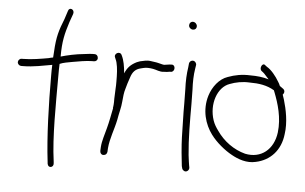

<svg xmlns="http://www.w3.org/2000/svg" viewBox="-54 -802 1527 961"><g transform="rotate(5 710.0 -321.5)"><path d="M23 -432C23 -422 32 -414 41 -414H49C103 -414 154 -426 196 -433C195 -416 195 -399 195 -380C195 -235 200 -71 215 52L216 62C220 86 249 79 246 57L245 47C228 -74 231 -237 231 -380C231 -401 231 -422 232 -441C250 -449 272 -452 293 -456C321 -461 365 -469 393 -469H402C412 -469 420 -476 420 -486C420 -497 413 -505 402 -505H393C387 -505 373 -504 352 -501C308 -497 265 -487 234 -478C234 -556 244 -594 263 -654L278 -696C285 -719 257 -730 251 -710L237 -667C214 -609 203 -576 199 -499C198 -490 198 -480 197 -470C189 -469 182 -467 175 -465C141 -459 90 -450 48 -450H41C31 -450 23 -441 23 -432Z M473 -25C473 -15 479 -6 489 -6C501 -6 507 -12 509 -23L510 -42C514 -91 534 -138 544 -187C549 -219 559 -251 561 -281C563 -303 565 -327 571 -345L579 -373L589 -403C598 -433 613 -448 639 -454L651 -457C665 -461 683 -460 700 -457C718 -454 735 -444 755 -447C764 -447 778 -448 785 -450H792C814 -454 811 -491 788 -486H782C772 -484 764 -484 754 -482C750 -482 746 -483 742 -484L726 -488C719 -490 712 -491 705 -492L684 -495C666 -498 647 -492 632 -489L616 -483C588 -469 571 -453 558 -422C555 -457 550 -487 538 -511C529 -534 496 -517 506 -497C509 -488 512 -485 515 -473C522 -446 523 -413 523 -379C523 -365 523 -352 522 -341C522 -322 520 -308 520 -292V-274C520 -266 519 -257 518 -249C517 -247 517 -245 518 -243C511 -209 505 -174 496 -141C488 -109 476 -76 474 -45Z M861 -690C861 -679 871 -670 882 -670C893 -670 900 -677 900 -688C900 -699 890 -709 879 -709C868 -709 861 -701 861 -690ZM870 -370C870 -347 871 -324 871 -298C871 -272 871 -245 872 -216L874 -128C875 -88 882 -15 886 15L889 26C890 31 893 34 897 37C910 47 927 33 924 18L922 8C921 1 918 -16 915 -43C907 -123 907 -214 907 -298C907 -324 906 -348 906 -371C904 -408 905 -445 910 -475L913 -494C914 -499 912 -504 909 -508C899 -521 880 -515 877 -500L875 -480C870 -448 868 -410 870 -370Z M988 -348C965 -273 988 -202 1023 -155C1050 -118 1094 -82 1131 -62C1163 -44 1208 -27 1253 -38C1325 -53 1376 -107 1385 -189C1394 -249 1380 -314 1366 -361L1358 -385C1366 -393 1368 -406 1358 -414L1340 -427C1337 -435 1333 -442 1329 -448C1314 -474 1289 -505 1267 -517L1258 -524C1244 -538 1228 -507 1242 -494L1251 -487C1258 -482 1270 -466 1281 -455C1252 -464 1222 -467 1188 -467C1147 -469 1111 -462 1076 -449C1034 -435 1002 -393 988 -348ZM1025 -226C998 -306 1028 -394 1089 -415C1117 -426 1152 -433 1187 -431C1235 -431 1275 -425 1312 -403L1316 -393C1337 -339 1359 -269 1350 -194C1339 -108 1277 -57 1196 -74C1139 -89 1087 -126 1052 -177C1041 -192 1031 -208 1025 -226Z"/></g></svg>

Font: Stray Cat
Style: Cn
Weight: 400
Version: Version 1.0